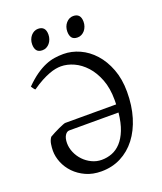

<svg xmlns="http://www.w3.org/2000/svg" viewBox="-148 -894 844 1003"><g transform="rotate(-20 274.0 -392.5)"><path d="M263.7 -41.5Q293.9 -41.5 321.3 -52Q348.6 -62.5 370.8 -86.4Q393.1 -110.4 408.4 -148.9Q423.8 -187.5 429.7 -244.1H156.2Q142.1 -244.1 132.1 -228.3Q122.1 -212.4 122.1 -185.1Q122.1 -158.7 133.3 -132.8Q144.5 -106.9 163.8 -86.7Q183.1 -66.4 209 -54Q234.9 -41.5 263.7 -41.5ZM508.8 -331.1Q508.8 -253.9 489.5 -190.4Q470.2 -127 435.1 -81.3Q399.9 -35.6 350.8 -10.5Q301.8 14.6 241.7 14.6Q193.8 14.6 156.2 -2.4Q118.7 -19.5 92.5 -46.6Q66.4 -73.7 52.7 -107.2Q39.1 -140.6 39.1 -172.9Q39.1 -189.9 42.2 -210Q45.4 -230 56.2 -245.1Q67.4 -252 82.3 -259.5Q97.2 -267.1 110.8 -273.4Q124.5 -279.8 135.3 -283.9Q146 -288.1 149.4 -288.1H432.6Q432.6 -293.9 432.9 -300Q433.1 -306.2 433.1 -313Q433.1 -377.9 414.3 -426.8Q395.5 -475.6 365.7 -508.3Q335.9 -541 299.8 -557.4Q263.7 -573.7 228.5 -573.7Q215.3 -573.7 199 -570.8Q182.6 -567.9 162.4 -560.3Q142.1 -552.7 117.4 -539.6Q92.8 -526.4 63.5 -505.9Q61 -506.8 58.3 -510Q55.7 -513.2 53.2 -516.6Q50.8 -520 48.8 -523.2Q46.9 -526.4 45.9 -527.8Q78.6 -560.5 107.4 -580.6Q136.2 -600.6 162.6 -611.6Q189 -622.6 213.4 -626.2Q237.8 -629.9 262.7 -629.9Q308.6 -629.9 352.8 -609.9Q397 -589.8 431.6 -551.5Q466.3 -513.2 487.5 -457.5Q508.8 -401.9 508.8 -331.1ZM420.4 -752.4Q420.4 -738.8 416 -726.6Q411.6 -714.4 404.1 -705.3Q396.5 -696.3 386.2 -690.9Q376 -685.5 363.8 -685.5Q341.8 -685.5 332.3 -697.8Q322.8 -710 322.8 -732.4Q322.8 -746.1 327.1 -758.3Q331.5 -770.5 339.4 -779.5Q347.2 -788.6 357.2 -793.7Q367.2 -798.8 378.9 -798.8Q420.4 -798.8 420.4 -752.4ZM225.1 -752.4Q225.1 -738.8 220.7 -726.6Q216.3 -714.4 208.7 -705.3Q201.2 -696.3 190.9 -690.9Q180.7 -685.5 168.5 -685.5Q146.5 -685.5 137 -697.8Q127.4 -710 127.4 -732.4Q127.4 -746.1 131.8 -758.3Q136.2 -770.5 144 -779.5Q151.9 -788.6 161.9 -793.7Q171.9 -798.8 183.6 -798.8Q225.1 -798.8 225.1 -752.4Z"/></g></svg>

Font: Gentium Unicode
Style: Regular
Weight: 400
Version: Version 1.009